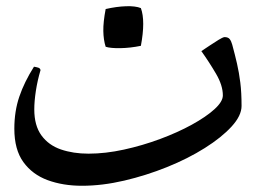

<svg xmlns="http://www.w3.org/2000/svg" viewBox="-20 -372 852 616"><path d="M243 224Q182 224 133 206Q84 188 55 148Q26 108 26 41Q26 -15 42 -62Q58 -109 89 -158Q96 -157 102.5 -155Q109 -153 110 -147Q100 -113 95 -80Q90 -47 90 -21Q90 31 113 62.5Q136 94 175.5 107.5Q215 121 264 121Q318 121 377.5 108Q437 95 493.5 74Q550 53 595.5 28Q641 3 668 -21.5Q695 -46 695 -66Q695 -98 673 -135.5Q651 -173 626 -208Q638 -216 653 -226Q668 -236 681 -244Q694 -252 700 -253Q712 -253 717 -246.5Q722 -240 725 -229Q734 -196 740.5 -167.5Q747 -139 751 -107Q755 -75 755 -32Q755 -1 723 34Q691 69 637 103Q583 137 516 164Q449 191 378.5 207.5Q308 224 243 224ZM319 -222Q312 -244 311.5 -272.5Q311 -301 319 -343Q354 -351 384.5 -352Q415 -353 432 -346Q447 -305 432 -225Q398 -218 366 -217.5Q334 -217 319 -222Z"/></svg>

Font: Ruwudu
Style: Regular
Weight: 400
Designer: Becca Hirsbrunner Spalinger
Foundry: SIL International
Version: Version 3.000